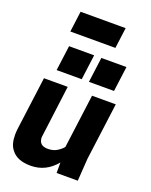

<svg xmlns="http://www.w3.org/2000/svg" viewBox="-181 -1093 942 1201"><g transform="rotate(20 290.0 -493.0)"><path d="M16 0ZM292 -605H125L147 -772H314ZM507 -605H340L362 -772H529ZM176 13Q84 13 46 -40Q19 -73 19 -136Q19 -153 21 -172L68 -530H226L181 -179Q181 -123 241 -123Q277 -123 302.5 -139Q328 -155 341 -172L388 -530H546L496 -149L486 0H345V-70Q277 13 176 13ZM441 -861ZM423 -861H123L141 -999H441Z"/></g></svg>

Font: Tanohe Sans
Style: Bold Italic
Weight: 700
Designer: Village Type and Design LLC & Cristiano Sobral
Foundry: Cooper Hewitt Smithsonian Design Museum
Version: Version 1.00;September 29, 2021;FontCreator 13.0.0.2655 64-b